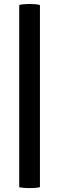

<svg xmlns="http://www.w3.org/2000/svg" viewBox="-20 -799 298 964"><path d="M76.5 -774Q88.5 -777 103.8 -778Q119 -779 129 -779Q141 -779 154.5 -778Q168 -777 180.5 -774V141Q168 143.5 154.5 144.5Q141 145.5 129 145.5Q119 145.5 103.8 144.5Q88.5 143.5 76.5 141Z"/></svg>

Font: Signika Negative Light Medium
Style: Regular
Weight: 500
Version: Version 2.001